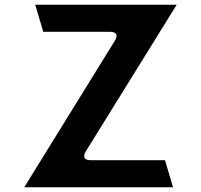

<svg xmlns="http://www.w3.org/2000/svg" viewBox="-20 -820 853 815"><path d="M730.1 -800H129.5L163.6 -685H446C493.9 -685 467.3 -646.9 467.3 -646.9L82.8 -25H714.5L680.4 -140H366C318.1 -140 344.7 -178.2 344.7 -178.2Z"/></svg>

Font: Hussar Ekologiczny
Style: Regular
Weight: 400
Foundry: Cannot Into Space Fonts
Version: Version 0.97